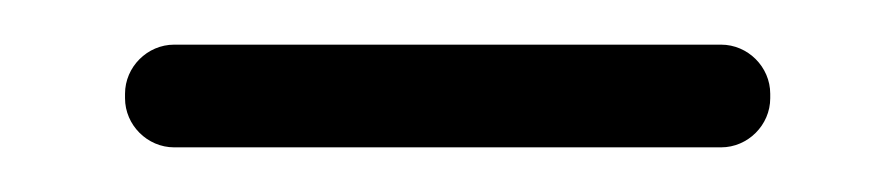

<svg xmlns="http://www.w3.org/2000/svg" viewBox="-20 -665 401 86"><path d="M58 -599H303C315 -599 325 -609 325 -621V-623C325 -635 315 -645 303 -645H58C46 -645 36 -635 36 -623V-621C36 -609 46 -599 58 -599Z"/></svg>

Font: DIN Rundschrift
Style: Eng
Weight: 400
Width: 3
Version: Version 1.027